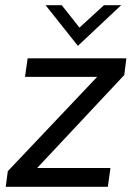

<svg xmlns="http://www.w3.org/2000/svg" viewBox="-20 -717 512 737"><path d="M2 0H394L404 -72H122.5L457 -429L465 -493H86L76 -422H353L10 -60ZM155 -697 279 -541 445 -697H379L285 -611L217 -697Z"/></svg>

Font: HK Grotesk
Style: Italic
Weight: 400
Italic angle: -16°
Designer: Alfredo Marco Pradil
Foundry: Hanken Design Co.
Version: Version 3.001;FEAKit 1.0